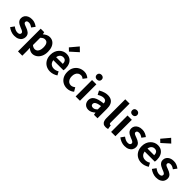

<svg xmlns="http://www.w3.org/2000/svg" viewBox="350 -2671 4632 4632"><g transform="rotate(45 2666.0 -354.5)"><path d="M239 14Q183 14 125.5 -8Q68 -30 26 -64L93 -157Q130 -129 166.5 -112.5Q203 -96 243 -96Q285 -96 304.5 -112.5Q324 -129 324 -155Q324 -176 307 -190.5Q290 -205 263 -216.5Q236 -228 207 -239Q172 -253 137.5 -273Q103 -293 80 -324.5Q57 -356 57 -403Q57 -453 83 -491.5Q109 -530 155.5 -552Q202 -574 266 -574Q327 -574 374.5 -553Q422 -532 456 -505L390 -416Q360 -438 330.5 -451Q301 -464 270 -464Q231 -464 213 -449Q195 -434 195 -410Q195 -390 210 -376.5Q225 -363 251 -353Q277 -343 306 -332Q334 -322 361.5 -308.5Q389 -295 412 -276Q435 -257 448.5 -229.5Q462 -202 462 -163Q462 -114 436.5 -73.5Q411 -33 361.5 -9.5Q312 14 239 14Z M574 215V-560H694L705 -502H708Q743 -532 785.5 -553Q828 -574 873 -574Q942 -574 991 -538.5Q1040 -503 1066.5 -439.5Q1093 -376 1093 -289Q1093 -193 1059 -125Q1025 -57 970.5 -21.5Q916 14 855 14Q819 14 783.5 -2Q748 -18 716 -47L721 44V215ZM823 -107Q856 -107 883 -126.5Q910 -146 926 -186Q942 -226 942 -287Q942 -340 930 -377.5Q918 -415 894 -434Q870 -453 831 -453Q803 -453 776.5 -439Q750 -425 721 -396V-149Q748 -125 774 -116Q800 -107 823 -107Z M1462 14Q1384 14 1321 -21Q1258 -56 1220.5 -122Q1183 -188 1183 -280Q1183 -348 1204.5 -402Q1226 -456 1263.5 -494.5Q1301 -533 1347.5 -553.5Q1394 -574 1444 -574Q1521 -574 1573 -539.5Q1625 -505 1651.5 -444.5Q1678 -384 1678 -306Q1678 -286 1676 -267.5Q1674 -249 1671 -238H1326Q1332 -193 1353 -162Q1374 -131 1407 -115.5Q1440 -100 1482 -100Q1516 -100 1546 -109.5Q1576 -119 1607 -138L1657 -48Q1616 -20 1565 -3Q1514 14 1462 14ZM1323 -337H1552Q1552 -393 1526.5 -426.5Q1501 -460 1446 -460Q1417 -460 1391 -446.5Q1365 -433 1347 -405.5Q1329 -378 1323 -337ZM1447 -650 1373 -721 1544 -924 1644 -827Z M2037 14Q1960 14 1898 -21Q1836 -56 1800 -121.5Q1764 -187 1764 -280Q1764 -373 1803.5 -438.5Q1843 -504 1908.5 -539Q1974 -574 2050 -574Q2102 -574 2142 -556.5Q2182 -539 2213 -511L2143 -418Q2123 -436 2102 -445Q2081 -454 2058 -454Q2015 -454 1982.5 -432.5Q1950 -411 1932.5 -372Q1915 -333 1915 -280Q1915 -227 1932.5 -188Q1950 -149 1981.5 -127.5Q2013 -106 2053 -106Q2083 -106 2111 -119Q2139 -132 2162 -151L2220 -54Q2180 -19 2131.5 -2.5Q2083 14 2037 14Z M2326 0V-560H2473V0ZM2400 -651Q2361 -651 2338 -672.5Q2315 -694 2315 -731Q2315 -767 2338 -789Q2361 -811 2400 -811Q2437 -811 2461 -789Q2485 -767 2485 -731Q2485 -694 2461 -672.5Q2437 -651 2400 -651Z M2767 14Q2718 14 2680.5 -7.5Q2643 -29 2622.5 -67Q2602 -105 2602 -153Q2602 -242 2679 -291.5Q2756 -341 2924 -359Q2923 -387 2914 -408.5Q2905 -430 2884.5 -443Q2864 -456 2829 -456Q2790 -456 2752 -441Q2714 -426 2675 -402L2623 -500Q2656 -521 2693 -537Q2730 -553 2771 -563.5Q2812 -574 2856 -574Q2927 -574 2975 -546Q3023 -518 3047 -463Q3071 -408 3071 -327V0H2951L2941 -60H2936Q2900 -28 2858 -7Q2816 14 2767 14ZM2816 -101Q2847 -101 2872.5 -115.5Q2898 -130 2924 -156V-268Q2856 -260 2816 -245Q2776 -230 2759 -209.5Q2742 -189 2742 -164Q2742 -131 2762.5 -116Q2783 -101 2816 -101Z M3360 14Q3308 14 3278 -7.5Q3248 -29 3234.5 -67.5Q3221 -106 3221 -157V-798H3368V-151Q3368 -126 3377.5 -116Q3387 -106 3397 -106Q3402 -106 3406 -106.5Q3410 -107 3417 -108L3435 1Q3422 6 3403.5 10Q3385 14 3360 14Z M3536 0V-560H3683V0ZM3610 -651Q3571 -651 3548 -672.5Q3525 -694 3525 -731Q3525 -767 3548 -789Q3571 -811 3610 -811Q3647 -811 3671 -789Q3695 -767 3695 -731Q3695 -694 3671 -672.5Q3647 -651 3610 -651Z M4000 14Q3944 14 3886.5 -8Q3829 -30 3787 -64L3854 -157Q3891 -129 3927.5 -112.5Q3964 -96 4004 -96Q4046 -96 4065.5 -112.5Q4085 -129 4085 -155Q4085 -176 4068 -190.5Q4051 -205 4024 -216.5Q3997 -228 3968 -239Q3933 -253 3898.5 -273Q3864 -293 3841 -324.5Q3818 -356 3818 -403Q3818 -453 3844 -491.5Q3870 -530 3916.5 -552Q3963 -574 4027 -574Q4088 -574 4135.5 -553Q4183 -532 4217 -505L4151 -416Q4121 -438 4091.5 -451Q4062 -464 4031 -464Q3992 -464 3974 -449Q3956 -434 3956 -410Q3956 -390 3971 -376.5Q3986 -363 4012 -353Q4038 -343 4067 -332Q4095 -322 4122.5 -308.5Q4150 -295 4173 -276Q4196 -257 4209.5 -229.5Q4223 -202 4223 -163Q4223 -114 4197.5 -73.5Q4172 -33 4122.5 -9.5Q4073 14 4000 14Z M4579 14Q4501 14 4438 -21Q4375 -56 4337.5 -122Q4300 -188 4300 -280Q4300 -348 4321.5 -402Q4343 -456 4380.5 -494.5Q4418 -533 4464.5 -553.5Q4511 -574 4561 -574Q4638 -574 4690 -539.5Q4742 -505 4768.5 -444.5Q4795 -384 4795 -306Q4795 -286 4793 -267.5Q4791 -249 4788 -238H4443Q4449 -193 4470 -162Q4491 -131 4524 -115.5Q4557 -100 4599 -100Q4633 -100 4663 -109.5Q4693 -119 4724 -138L4774 -48Q4733 -20 4682 -3Q4631 14 4579 14ZM4440 -337H4669Q4669 -393 4643.5 -426.5Q4618 -460 4563 -460Q4534 -460 4508 -446.5Q4482 -433 4464 -405.5Q4446 -378 4440 -337ZM4564 -650 4490 -721 4661 -924 4761 -827Z M5076 14Q5020 14 4962.5 -8Q4905 -30 4863 -64L4930 -157Q4967 -129 5003.5 -112.5Q5040 -96 5080 -96Q5122 -96 5141.5 -112.5Q5161 -129 5161 -155Q5161 -176 5144 -190.5Q5127 -205 5100 -216.5Q5073 -228 5044 -239Q5009 -253 4974.5 -273Q4940 -293 4917 -324.5Q4894 -356 4894 -403Q4894 -453 4920 -491.5Q4946 -530 4992.5 -552Q5039 -574 5103 -574Q5164 -574 5211.5 -553Q5259 -532 5293 -505L5227 -416Q5197 -438 5167.5 -451Q5138 -464 5107 -464Q5068 -464 5050 -449Q5032 -434 5032 -410Q5032 -390 5047 -376.5Q5062 -363 5088 -353Q5114 -343 5143 -332Q5171 -322 5198.5 -308.5Q5226 -295 5249 -276Q5272 -257 5285.5 -229.5Q5299 -202 5299 -163Q5299 -114 5273.5 -73.5Q5248 -33 5198.5 -9.5Q5149 14 5076 14Z"/></g></svg>

Font: Noto Sans JP Thin
Style: Bold
Weight: 700
Version: Version 2.004-H2;hotconv 1.0.118;makeotfexe 2.5.65603